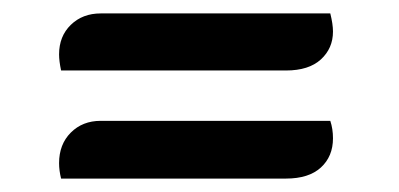

<svg xmlns="http://www.w3.org/2000/svg" viewBox="-20 -369 594 286"><path d="M476 -322Q476 -297 458 -280.5Q440 -264 406 -264H71Q68 -278 68 -288Q68 -315 85.5 -332Q103 -349 130 -349H472Q476 -333 476 -322ZM476 -163Q476 -136 458 -119.5Q440 -103 406 -103H71Q68 -115 68 -126Q68 -154 85.5 -171.5Q103 -189 130 -189H472Q476 -177 476 -163Z"/></svg>

Font: Sansita
Style: Italic
Weight: 400
Italic angle: -11°
Designer: Pablo Cosgaya
Foundry: Omnibus-Type
Version: Version 1.006